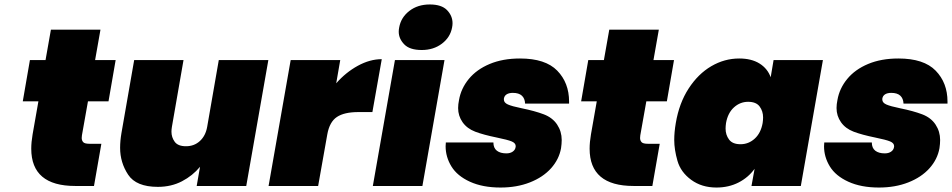

<svg xmlns="http://www.w3.org/2000/svg" viewBox="-20 -833 4264 860"><path d="M434 -189 401 0H317Q120 0 120 -167Q120 -196 126 -231L152 -379H82L114 -564H184L208 -700H430L406 -564H498L466 -379H374L347 -227Q346 -220 346 -215Q346 -204 352.5 -196.5Q359 -189 381 -189Z M1182 -564 1083 0H861L876 -86Q843 -46 795 -21Q747 4 687 4Q590 4 554 -50.5Q518 -105 518 -171Q518 -202 524 -237L581 -564H802L750 -265Q748 -253 748 -243Q748 -218 762.5 -198Q777 -178 813 -178Q850 -178 875.5 -201.5Q901 -225 908 -265L960 -564Z M1486 -460Q1529 -509 1583 -538.5Q1637 -568 1690 -568L1648 -331H1585Q1522 -331 1489 -309Q1456 -287 1446 -231L1405 0H1183L1282 -564H1504Z M1869 -609Q1815 -609 1790.5 -634.5Q1766 -660 1766 -691Q1766 -700 1768 -710Q1776 -755 1813.5 -784Q1851 -813 1905 -813Q1958 -813 1982.5 -787.5Q2007 -762 2007 -729Q2007 -720 2005 -710Q1997 -666 1959.5 -637.5Q1922 -609 1869 -609ZM1971 -564 1872 0H1650L1749 -564Z M2222 7Q2142 7 2085 -19Q2028 -45 2002 -87.5Q1976 -130 1976 -178Q1976 -186 1977 -195H2190Q2190 -170 2205.5 -158Q2221 -146 2248 -146Q2265 -146 2276 -153.5Q2287 -161 2289 -172Q2290 -175 2290 -178Q2290 -192 2272 -199.5Q2254 -207 2205 -217Q2146 -229 2109 -243Q2072 -257 2052 -285.5Q2032 -314 2032 -349Q2032 -366 2036 -385Q2045 -437 2080 -479.5Q2115 -522 2173.5 -546.5Q2232 -571 2309 -571Q2423 -571 2476 -516.5Q2529 -462 2529 -378Q2529 -374 2529 -369H2332Q2331 -392 2317.5 -404.5Q2304 -417 2277 -417Q2260 -417 2249.5 -410.5Q2239 -404 2237 -391Q2237 -389 2237 -387Q2237 -373 2255 -365Q2273 -357 2317 -348Q2376 -336 2415.5 -321Q2455 -306 2475.5 -275Q2496 -244 2496 -206Q2496 -189 2493 -169Q2484 -119 2448 -79Q2412 -39 2353.5 -16Q2295 7 2222 7Z M2935 -189 2902 0H2818Q2621 0 2621 -167Q2621 -196 2627 -231L2653 -379H2583L2615 -564H2685L2709 -700H2931L2907 -564H2999L2967 -379H2875L2848 -227Q2847 -220 2847 -215Q2847 -204 2853.5 -196.5Q2860 -189 2882 -189Z M3007 -282Q3022 -371 3064.5 -436.5Q3107 -502 3166 -536.5Q3225 -571 3291 -571Q3346 -571 3382 -548.5Q3418 -526 3432 -487L3445 -564H3666L3567 0H3346L3360 -77Q3332 -38 3288 -15.5Q3244 7 3189 7Q3123 7 3076 -27.5Q3029 -62 3014.5 -112.5Q3000 -163 3000 -206Q3000 -241 3007 -282ZM3396 -282Q3398 -296 3398 -307Q3398 -335 3382.5 -356Q3367 -377 3331 -377Q3295 -377 3267.5 -352Q3240 -327 3232 -282Q3230 -268 3230 -257Q3230 -229 3245.5 -208Q3261 -187 3297 -187Q3333 -187 3360.5 -212Q3388 -237 3396 -282Z M3917 7Q3837 7 3780 -19Q3723 -45 3697 -87.5Q3671 -130 3671 -178Q3671 -186 3672 -195H3885Q3885 -170 3900.5 -158Q3916 -146 3943 -146Q3960 -146 3971 -153.5Q3982 -161 3984 -172Q3985 -175 3985 -178Q3985 -192 3967 -199.5Q3949 -207 3900 -217Q3841 -229 3804 -243Q3767 -257 3747 -285.5Q3727 -314 3727 -349Q3727 -366 3731 -385Q3740 -437 3775 -479.5Q3810 -522 3868.5 -546.5Q3927 -571 4004 -571Q4118 -571 4171 -516.5Q4224 -462 4224 -378Q4224 -374 4224 -369H4027Q4026 -392 4012.5 -404.5Q3999 -417 3972 -417Q3955 -417 3944.5 -410.5Q3934 -404 3932 -391Q3932 -389 3932 -387Q3932 -373 3950 -365Q3968 -357 4012 -348Q4071 -336 4110.5 -321Q4150 -306 4170.5 -275Q4191 -244 4191 -206Q4191 -189 4188 -169Q4179 -119 4143 -79Q4107 -39 4048.5 -16Q3990 7 3917 7Z"/></svg>

Font: Fz Poppins Black
Style: Italic
Weight: 900
Italic angle: -10°
Designer: Ninad Kale (Devanagari), Jonny Pinhorn (Latin)
Foundry: Indian Type Foundry
Version: Vit hóa bi Vntype.Com & FontZin.Com